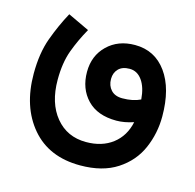

<svg xmlns="http://www.w3.org/2000/svg" viewBox="-75 -532 617 606"><g transform="rotate(15 233.5 -229.0)"><path d="M447 -219Q447 -164 425.5 -114.5Q404 -65 356.5 -34Q309 -3 236 -3Q134 -3 77 -70Q20 -137 20 -245Q20 -312 38 -361.5Q56 -411 80 -455L150 -422Q128 -383 113 -342.5Q98 -302 98 -246Q98 -170 135.5 -124.5Q173 -79 235 -79Q287 -79 321.5 -105.5Q356 -132 366 -179Q336 -169 310 -169Q248 -169 214.5 -204Q181 -239 181 -294Q181 -347 216 -381Q251 -415 306 -415Q371 -415 409 -362.5Q447 -310 447 -219ZM310 -242Q345 -242 369 -254Q366 -293 350 -315.5Q334 -338 309 -338Q285 -338 272.5 -325Q260 -312 260 -292Q260 -270 273 -256Q286 -242 310 -242Z"/></g></svg>

Font: Cambay Devanagari
Style: Regular
Weight: 700
Designer: Pooja Saxena
Foundry: Pooja Saxena
Version: Version 1.095;PS 001.095;hotconv 1.0.70;makeotf.lib2.5.58329